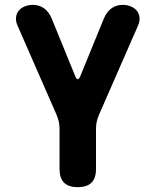

<svg xmlns="http://www.w3.org/2000/svg" viewBox="-20 -580 640 790"><path d="M300 190Q262 190 243.5 171.5Q225 153 225 115V-50Q225 -65 222 -79Q219 -93 213 -107L52 -475Q44 -493 46 -509Q48 -525 57 -536Q66 -547 81.5 -553.5Q97 -560 115 -560Q141 -560 161 -546Q181 -532 193 -503L289 -268Q295 -254 300 -254Q305 -254 311 -268L407 -503Q419 -532 439 -546Q459 -560 485 -560Q503 -560 518.5 -553.5Q534 -547 543 -536Q552 -525 554 -509Q556 -493 548 -475L387 -107Q381 -93 378 -79Q375 -65 375 -50V115Q375 153 356.5 171.5Q338 190 300 190Z"/></svg>

Font: Maple Mono ExtraBold
Style: Regular
Weight: 800
Monospace: yes
Designer: subframe7536
Version: Version 7.000